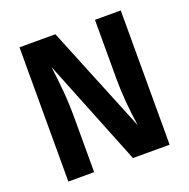

<svg xmlns="http://www.w3.org/2000/svg" viewBox="-124 -811 916 930"><g transform="rotate(-20 334.0 -346.0)"><path d="M595 0H406L186 -549Q195 -478 200.5 -415.5Q206 -353 206 -269V0H73V-692H258L482 -142Q462 -276 462 -388V-692H595Z"/></g></svg>

Font: Wolseley Sans SemiBold
Style: Regular
Weight: 600
Designer: Carrois Corporate & Edenspiekermann AG
Foundry: Carrois Corporate GbR & Edenspiekermann AG
Version: Version 4.202